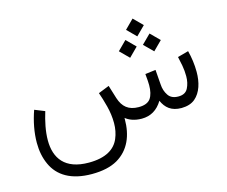

<svg xmlns="http://www.w3.org/2000/svg" viewBox="-117 -776 1408 1190"><g transform="rotate(-15 587.5 -181.0)"><path d="M767.6 -557.1 824.7 -500 881.8 -557.1 824.7 -614.3ZM844.7 -440.4 902.3 -383.3 959.5 -440.4 902.3 -497.6ZM690.4 -440.4 747.6 -383.3 804.7 -440.4 747.6 -497.6ZM720.2 0C777.3 0 821.8 -26.4 853.5 -79.1C874.5 -31.7 909.2 0 975.6 0C1012.2 -0.5 1041 -9.8 1062.5 -27.8C1105.5 -64 1123 -126 1123 -192.9C1123 -239.7 1116.2 -287.6 1105 -330.1L1035.2 -311C1039.1 -295.4 1043 -275.9 1047.4 -252.9C1051.8 -229.5 1053.7 -206.1 1053.7 -183.1C1053.7 -154.3 1047.9 -128.9 1036.6 -106.9C1025.4 -85 1004.9 -74.2 975.1 -74.2C945.3 -74.2 923.3 -84 910.2 -104C896.5 -124 888.7 -147.9 887.2 -175.8L879.9 -270L812.5 -261.7C815.9 -228 817.4 -203.6 817.4 -189.5C817.4 -152.8 810.5 -124.5 796.9 -104.5C782.7 -84.5 757.3 -74.2 720.7 -74.2C654.8 -74.2 619.1 -105.5 600.1 -164.1L573.7 -249.5L503.9 -221.7C513.2 -195.3 522.9 -164.1 532.2 -127.9C541.5 -91.3 546.4 -55.2 546.4 -18.6C546.4 16.6 540 49.3 527.3 79.1C502 138.7 442.9 178.2 333 178.2C179.2 178.2 122.1 93.8 122.1 -20.5C122.1 -78.6 135.7 -141.6 153.8 -200.2L89.4 -226.1C65.9 -159.7 52.2 -89.4 52.2 -23.4C52.2 28.3 61.5 75.2 80.6 116.7C118.2 199.7 199.7 251.5 333 251.5C400.9 251.5 455.6 239.3 497.6 215.3C581.5 166.5 617.2 80.1 617.2 -24.9V-32.7C638.2 -15.1 672.9 0 720.2 0Z"/></g></svg>

Font: Vazirmatn Light
Style: Regular
Weight: 300
Designer: Saber Rastikerdar
Foundry: Saber Rastikerdar
Version: Version 33.003